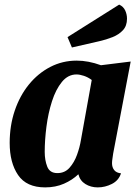

<svg xmlns="http://www.w3.org/2000/svg" viewBox="-20 -793 605 833"><path d="M176 20Q95 20 58.5 -33.5Q22 -87 22 -173Q22 -248 44 -313Q66 -378 105.5 -426.5Q145 -475 198 -502.5Q251 -530 313 -530Q363 -530 418 -510L547 -526L471 -127Q470 -118 468 -106Q466 -94 466 -85Q466 -67 475.5 -55Q485 -43 505 -41Q495 -10 465.5 5Q436 20 404 20Q374 20 350.5 5.5Q327 -9 320 -37Q294 -12 257.5 4Q221 20 176 20ZM229 -42Q261 -42 281.5 -65Q302 -88 314 -121Q326 -154 331 -185L378 -446Q362 -458 344 -464Q326 -470 312 -470Q275 -470 248.5 -437.5Q222 -405 205.5 -353.5Q189 -302 181.5 -243.5Q174 -185 174 -134Q174 -98 185 -70Q196 -42 229 -42ZM292 -587 273 -632 497 -773Q515 -765 523 -748Q531 -731 531 -712Q531 -681 513.5 -662Q496 -643 468.5 -632Q441 -621 410 -614Z"/></svg>

Font: Sansita Swashed SemiBold
Style: Regular
Weight: 600
Designer: Pablo Cosgaya
Foundry: Omnibus-Type
Version: Version 1.003; ttfautohint (v1.8.3)